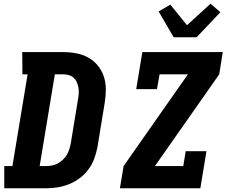

<svg xmlns="http://www.w3.org/2000/svg" viewBox="-20 -1016 1240 1036"><path d="M3 0V-120H47L129 -615H101L100 -735H319Q355 -735 390.5 -728.5Q426 -722 456 -705.5Q486 -689 507.5 -662.5Q529 -636 540 -603.5Q551 -571 551 -534.5Q551 -498 545 -461L506 -223Q500 -192 489 -161Q478 -130 458 -103Q438 -76 411 -55.5Q384 -35 353 -22.5Q322 -10 290.5 -5Q259 0 228 0ZM194 -120H228Q244 -120 260.5 -123Q277 -126 291.5 -134Q306 -142 319 -154Q332 -166 340.5 -180.5Q349 -195 354 -211Q359 -227 362 -243L401 -481Q404 -497 405 -513Q406 -529 403 -544.5Q400 -560 394 -573.5Q388 -587 376.5 -597Q365 -607 350.5 -611Q336 -615 320 -615H276ZM627 0 647 -120 994 -615H841L827 -535H715L748 -735H1182L1163 -615L816 -120H969L982 -200H1094L1061 0ZM917 -815 836 -954 899 -991 989 -880 1116 -996 1169 -950 1041 -815Z"/></svg>

Font: Iosevka Etoile Heavy
Style: Italic
Weight: 900
Italic angle: -9°
Designer: Belleve Invis
Foundry: Belleve Invis
Version: Version 22.1.2; ttfautohint (v1.8.4)